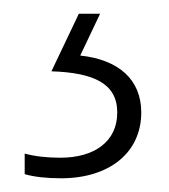

<svg xmlns="http://www.w3.org/2000/svg" viewBox="-20 -20 247 280"><path d="M186 144C186 96 153 67 97 61L126 0H95L55 84C117 86 151 102 151 144C151 187 117 210 68 210C48 210 31 208 16 204V234C30 238 48 240 69 240C139 240 186 203 186 144Z"/></svg>

Font: Noto Sans Myanmar UI SemiCondensed ExtraLight
Style: Regular
Weight: 200
Width: 4
Designer: Monotype Design Team
Foundry: Monotype Imaging Inc.
Version: Version 2.103